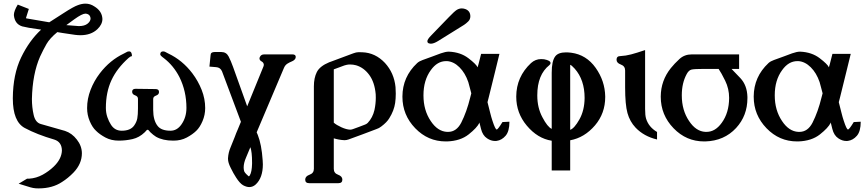

<svg xmlns="http://www.w3.org/2000/svg" viewBox="-20 -752 4790 1060"><path d="M139.2 -702.6 123.5 -652.8Q123.5 -650.9 126.5 -650.4L252 -628.9L329.6 -678.7Q386.7 -715.8 410.2 -723.6Q432.1 -731.9 451.7 -731.9Q478 -731.9 500.5 -716.8Q543.5 -690.9 545.4 -647.5Q545.4 -617.2 517.6 -590.8Q482.4 -557.6 424.3 -557.6Q410.2 -557.6 394.5 -559.6L325.7 -569.8Q306.2 -572.8 296.4 -574.7Q254.9 -540.5 236.8 -509Q218.8 -477.5 201.2 -439.5Q159.2 -343.8 156.2 -205.6Q156.2 -159.7 165.8 -117.7Q175.3 -75.7 205.1 -67.4L338.9 -29.3Q377.4 -16.6 404.3 18.6Q431.6 53.2 432.1 93.8Q432.1 152.8 385.3 201.2Q356 231.4 322.8 252.4Q269.5 288.1 192.9 288.1Q185.1 288.1 177.2 287.6Q163.1 286.6 147.9 282.2L83 262.2L129.4 234.4H141.1Q180.2 231.9 215.8 212.4Q250 193.4 276.9 167.5Q319.8 126 321.8 79.6Q321.3 31.7 279.8 18.6Q184.1 -9.3 116.7 -45.4Q50.8 -80.6 50.8 -208.5Q50.8 -210.4 50.8 -210.9Q51.8 -341.3 96.4 -434.3Q141.1 -527.3 207 -588.4L139.6 -598.6Q121.1 -602.1 102.5 -606.4Q61 -619.6 56.6 -668.9Q56.6 -691.4 78.1 -726.6ZM346.2 -613.3 415 -607.9Q446.8 -607.9 463.4 -621.3Q480 -634.8 480 -649.9Q478 -674.8 451.7 -676.8Q433.6 -676.8 389.9 -645.3Q346.2 -613.8 346.2 -613.3Z M635.7 24.4Q594.2 24.4 562.3 7.3Q530.3 -9.8 510.3 -29.8Q489.7 -48.8 475.3 -83.3Q460.9 -117.7 460.9 -155.3Q460.9 -206.5 480 -255.9Q499 -305.2 531.2 -347.2Q586.9 -419.9 664.1 -456.5Q673.3 -460.9 683.6 -466.8Q688.5 -468.3 692.4 -468.3Q708.5 -468.3 708.5 -441.9Q700.7 -441.9 689.9 -432.1Q626 -375 595.7 -310.1Q564.5 -243.2 564.5 -156.2Q564.5 -128.9 572.8 -105Q581.1 -81.1 592.3 -64Q613.3 -30.3 651.9 -30.3Q700.7 -30.3 720.7 -59.1Q734.4 -78.6 738 -98.6Q741.7 -118.7 741.7 -153.3V-207Q741.7 -220.2 725.6 -225.8Q709.5 -231.4 709.5 -245.6Q709.5 -261.7 728.5 -261.7L838.9 -260.3Q857.9 -260.3 857.9 -244.1Q857.9 -230 841.8 -224.4Q825.7 -218.8 825.7 -205.6V-145Q825.7 -87.4 850.6 -56.2Q871.1 -30.3 921.4 -30.3Q957 -30.3 981 -64Q1009.3 -103.5 1009.3 -156.2Q1009.3 -248.5 970.7 -326.2Q938 -390.1 884.3 -431.2Q864.7 -445.3 864.7 -451.7Q864.7 -468.3 880.9 -468.3Q884.8 -468.3 889.6 -466.8Q899.9 -460.9 909.2 -456.5Q986.8 -419.9 1042 -347.2Q1073.7 -305.2 1093.3 -255.9Q1112.8 -206.5 1112.8 -155.3Q1112.8 -117.7 1098.1 -83.3Q1083.5 -48.8 1063.5 -29.8Q1043 -9.8 1011 7.3Q979 24.4 938 24.4H936Q878.9 24.4 841.3 2.9Q825.7 -6.8 810.5 -21.5Q807.6 -23.9 798.8 -34.7L792 -35.6Q783.2 -25.4 778.8 -21.5Q749 7.3 711.7 15.9Q674.3 24.4 635.7 24.4Z M1403.3 -6.8Q1424.3 45.9 1430.2 133.8Q1431.2 144.5 1431.2 155.3Q1431.2 229.5 1392.1 266.1Q1376 280.8 1356.4 280.8Q1340.8 280.8 1321.8 270.5Q1303.7 259.8 1283.7 228.5Q1268.6 205.6 1253.4 174.3Q1238.8 145.5 1238.8 125.5V121.1Q1240.7 89.4 1253.2 60.8Q1265.6 32.2 1275.9 4.4Q1279.3 -6.3 1283.9 -16.8Q1288.6 -27.3 1293 -38.1L1310.1 -79.6L1205.6 -358.4Q1196.3 -379.9 1172.9 -381.3L1136.2 -384.3L1142.6 -447.3Q1142.6 -464.8 1164.6 -464.8H1202.1Q1229.5 -464.8 1242.2 -440.2Q1254.9 -415.5 1266.6 -382.8L1344.7 -165L1434.6 -385.3Q1436.5 -390.6 1436.5 -395Q1436.5 -397.9 1435.5 -400.4Q1432.6 -408.2 1426.3 -411.6Q1412.6 -418.5 1412.6 -429.2Q1412.6 -433.1 1414.1 -436Q1420.4 -451.7 1438.5 -451.7H1594.2Q1612.8 -451.7 1612.8 -437.5Q1612.8 -434.1 1611.3 -430.2Q1606.4 -419.4 1591.8 -413.3Q1577.1 -407.2 1566.4 -400.4Q1553.7 -392.1 1547.4 -376.5L1397 -21.5ZM1327.6 191.4Q1329.6 200.7 1347.2 216.3Q1352.5 221.7 1354.5 221.7Q1355.5 221.7 1358.9 216.8Q1370.6 197.3 1371.6 152.3V144.5Q1371.6 86.9 1362.3 60.5L1338.4 117.7Q1325.2 147.9 1325.2 172.4Q1325.2 182.1 1327.6 191.4Z M1822.8 180.2Q1822.8 204.1 1846.4 212.6Q1870.1 221.2 1870.1 239.7Q1870.1 259.3 1848.1 259.3H1687.5Q1665 259.3 1665 239.7Q1665 221.2 1689 212.6Q1712.9 204.1 1712.9 180.2V-275.9Q1712.9 -321.8 1729.2 -354.2Q1745.6 -386.7 1797.4 -408.2L1805.7 -411.1L1930.2 -457.5Q1946.8 -463.9 1960 -463.9Q1972.7 -463.9 1980.5 -463.4Q2052.2 -460.9 2105.5 -404.3Q2155.8 -349.1 2163.6 -271.5Q2165 -252.9 2165 -234.9Q2165 -208 2161.6 -183.6Q2155.3 -141.1 2129.4 -99.6Q2116.2 -77.1 2085 -53.7Q2072.8 -43.9 2057.6 -39.1Q2019.5 -24.4 1981.4 -10.3Q1943.4 3.9 1905.3 17.6Q1893.1 22 1881.8 22Q1851.6 20.5 1822.8 11.7ZM1822.8 -369.1V-74.7Q1837.9 -61.5 1865 -49.3Q1892.1 -37.1 1912.6 -36.1Q1919.9 -36.1 1928.2 -39.1Q1944.8 -44.9 1961.7 -51.3Q1978.5 -57.6 1996.1 -64.5Q2003.9 -67.4 2010.3 -73.7Q2037.6 -102.5 2047.4 -145Q2054.7 -179.2 2054.7 -212.4Q2054.7 -222.7 2054.2 -231.9Q2048.3 -297.9 2018.6 -338.4Q1988.8 -378.9 1945.8 -391.6Q1929.7 -396 1912.6 -396Q1907.2 -396 1902.3 -395.5Q1894 -394.5 1880.9 -390.6Q1871.1 -386.7 1850.8 -379.4Q1830.6 -372.1 1822.8 -369.1Z M2398.4 -525.4Q2374.5 -510.7 2358.4 -510.7Q2353.5 -510.7 2352.1 -511.7Q2339.4 -513.2 2339.4 -524.4Q2339.4 -534.7 2358.9 -554.7L2415.5 -613.3Q2427.2 -625 2458.3 -657.5Q2489.3 -689.9 2502.4 -697.8Q2515.6 -705.6 2529.8 -705.6Q2540.5 -705.6 2551.3 -701.2Q2576.7 -690.4 2576.7 -661.6Q2576.7 -645 2564.7 -633.3Q2552.7 -621.6 2542 -614.7ZM2459 -466.8Q2522.5 -463.9 2565.9 -430.7Q2609.4 -397.5 2616.7 -380.4L2622.1 -398.9Q2627.9 -423.3 2636.2 -454.6H2737.3Q2723.6 -398.9 2713.4 -356.7Q2703.1 -314.5 2677.2 -210.4Q2672.9 -193.8 2671.4 -188Q2679.2 -157.7 2685.8 -130.9Q2692.4 -104 2698.7 -85.4Q2714.4 -37.1 2722.2 -37.1Q2729 -37.1 2753.9 -78.1L2792.5 -80.1Q2792.5 -26.9 2771.2 -2.4Q2750 22 2721.7 25.9Q2717.3 26.4 2713.4 26.4Q2690.4 26.4 2668.9 11.7Q2644.5 -4.4 2635.7 -40Q2632.3 -54.7 2627.9 -71.3L2625 -80.1Q2625 -79.6 2626.5 -73.7Q2613.3 -46.4 2567.4 -10Q2521.5 26.4 2447.8 28.8H2440.9Q2342.8 28.8 2272.5 -43.9Q2201.7 -117.2 2201.7 -217.8V-219.2Q2202.1 -328.1 2283.2 -403.8Q2294.4 -414.1 2313.5 -420.7Q2332.5 -427.2 2367.7 -440.4Q2388.2 -448.2 2413.6 -457.5Q2439.9 -466.8 2457 -466.8ZM2582 -236.8Q2577.6 -251.5 2573.7 -268.1Q2569.8 -284.7 2565.4 -298.8Q2548.3 -349.1 2516.6 -380.6Q2484.9 -412.1 2448.2 -414.6H2442.9Q2394 -414.6 2358.4 -364.7Q2317.9 -309.1 2317.9 -226.6V-224.6Q2317.9 -143.6 2357.9 -84Q2396 -26.4 2448.2 -23.9H2454.1Q2500 -23.9 2526.4 -74.7Q2556.6 -134.3 2576.2 -214.4Q2580.1 -231 2582 -236.8Z M3127.9 -35.2Q3150.9 -43 3179 -93Q3207 -143.1 3207.5 -211.4Q3207.5 -311.5 3152.8 -373Q3134.8 -392.6 3128.4 -394H3127.9ZM3127.9 22.5V189H3025.9V24.9Q2947.8 12.7 2888.2 -58.6Q2830.1 -127.9 2830.1 -217.8V-219.2Q2830.6 -328.1 2911.6 -403.8Q2936 -425.8 2967.3 -425.8Q2975.1 -425.8 2983.9 -424.8Q3019.5 -418 3019.5 -403.8Q3019.5 -397.9 3013.2 -392.6Q2946.3 -339.8 2946.3 -226.6V-224.1Q2946.3 -157.2 2974.6 -104.5Q3002.4 -51.3 3025.9 -40.5V-350.6Q3025.9 -415 3045.4 -440.9Q3062 -462.9 3105 -462.9Q3118.2 -462.9 3133.8 -460.9Q3217.3 -449.7 3268.6 -377.4Q3319.8 -305.2 3321.3 -219.2V-216.3Q3321.3 -126.5 3265.1 -60.1Q3206.5 8.3 3127.9 22.5Z M3541.5 -150.4Q3541.5 -114.7 3546.9 -97.2Q3561 -50.8 3607.4 -23.4V18.1Q3535.2 1 3489.3 -46.9Q3457 -81.1 3444.1 -127.9Q3431.2 -174.8 3431.2 -270V-362.8Q3431.2 -387.2 3407.5 -395.8Q3383.8 -404.3 3383.8 -422.4Q3383.8 -442.4 3405.3 -442.4Q3434.6 -443.8 3464.4 -451.7Q3494.1 -459.5 3541.5 -475.6Z M3870.1 -371.6Q3813 -371.6 3797.9 -367.9Q3782.7 -364.3 3771.5 -343.8Q3744.1 -293.9 3744.1 -226.6V-224.6Q3744.1 -143.6 3784.2 -84Q3822.3 -26.4 3874.5 -23.9H3880.4Q3928.7 -23.9 3964.4 -73.7Q4004.9 -128.9 4005.4 -211.4Q4005.4 -262.2 3983.6 -306.4Q3961.9 -350.6 3947.3 -371.6ZM4060.5 -451.7V-371.6H4018.6Q4030.8 -359.9 4067.6 -320.6Q4104.5 -281.2 4106.4 -217.3V-210Q4106.4 -113.3 4043.9 -45.4Q3978 25.9 3873.5 28.8H3867.2Q3769 28.8 3698.7 -43.9Q3627.9 -117.2 3627.9 -217.8V-219.2Q3628.4 -307.1 3683.6 -376Q3703.6 -400.9 3731.2 -426.3Q3758.8 -451.7 3798.8 -451.7Z M4398.4 -466.8Q4461.9 -463.9 4505.4 -430.7Q4548.8 -397.5 4556.2 -380.4L4561.5 -398.9Q4567.4 -423.3 4575.7 -454.6H4676.8Q4663.1 -398.9 4652.8 -356.7Q4642.6 -314.5 4616.7 -210.4Q4612.3 -193.8 4610.8 -188Q4618.7 -157.7 4625.2 -130.9Q4631.8 -104 4638.2 -85.4Q4653.8 -37.1 4661.6 -37.1Q4668.5 -37.1 4693.4 -78.1L4731.9 -80.1Q4731.9 -26.9 4710.7 -2.4Q4689.5 22 4661.1 25.9Q4656.7 26.4 4652.8 26.4Q4629.9 26.4 4608.4 11.7Q4584 -4.4 4575.2 -40Q4571.8 -54.7 4567.4 -71.3L4564.5 -80.1Q4564.5 -79.6 4565.9 -73.7Q4552.7 -46.4 4506.8 -10Q4460.9 26.4 4387.2 28.8H4380.4Q4282.2 28.8 4211.9 -43.9Q4141.1 -117.2 4141.1 -217.8V-219.2Q4141.6 -328.1 4222.7 -403.8Q4233.9 -414.1 4252.9 -420.7Q4272 -427.2 4307.1 -440.4Q4327.6 -448.2 4353 -457.5Q4379.4 -466.8 4396.5 -466.8ZM4521.5 -236.8Q4517.1 -251.5 4513.2 -268.1Q4509.3 -284.7 4504.9 -298.8Q4487.8 -349.1 4456.1 -380.6Q4424.3 -412.1 4387.7 -414.6H4382.3Q4333.5 -414.6 4297.9 -364.7Q4257.3 -309.1 4257.3 -226.6V-224.6Q4257.3 -143.6 4297.4 -84Q4335.4 -26.4 4387.7 -23.9H4393.6Q4439.5 -23.9 4465.8 -74.7Q4496.1 -134.3 4515.6 -214.4Q4519.5 -231 4521.5 -236.8Z"/></svg>

Font: Caudex
Style: Bold
Weight: 700
Version: Version 1.01